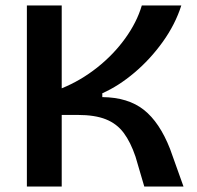

<svg xmlns="http://www.w3.org/2000/svg" viewBox="-20 -680 718 700"><path d="M78 0V-660H205V-358Q274 -386 334 -433.5Q394 -481 436.5 -540Q479 -599 497 -660H641Q619 -591 573.5 -527.5Q528 -464 470 -415Q412 -366 353 -340V-326Q447 -325 504.5 -279.5Q562 -234 600 -137L649 0H506L474 -109Q456 -162 431 -195.5Q406 -229 366 -245Q326 -261 263 -261H205V0Z"/></svg>

Font: Bricolage Grotesque 12pt SemiBold
Style: Regular
Weight: 600
Designer: Mathieu Triay
Foundry: Atelier Triay
Version: Version 1.001; ttfautohint (v1.8.4.7-5d5b);gftools[0.9.33.de